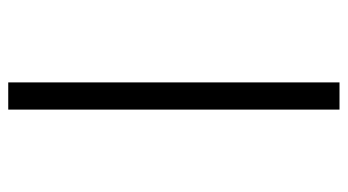

<svg xmlns="http://www.w3.org/2000/svg" viewBox="-209 -583 844 466"><g transform="rotate(-90 213.0 -350.0)"><path d="M246 -752V52H180V-752Z"/></g></svg>

Font: Pathway Extreme 8pt Thin
Style: Regular
Weight: 100
Version: Version 1.001;gftools[0.9.26]